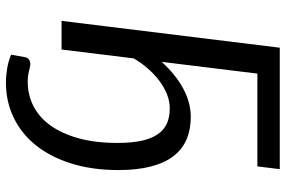

<svg xmlns="http://www.w3.org/2000/svg" viewBox="-174 -582 938 630"><g transform="rotate(90 295.0 -267.0)"><path d="M183 -328.5Q224 -374 270.2 -399Q316.5 -424 364 -424Q405 -424 437.2 -410.2Q469.5 -396.5 492 -367.5Q514.5 -338.5 526.2 -293.5Q538 -248.5 538 -186.5Q538 -100.5 516.5 -32Q495 36.5 457 84Q419 131.5 366.2 157Q313.5 182.5 251.5 182.5Q228.5 182.5 204.5 178.5Q180.5 174.5 159.5 165.5L167.5 120.5Q169 112 175 107.2Q181 102.5 191 102.5Q195 102.5 200.2 103.8Q205.5 105 212.2 106.8Q219 108.5 227.8 109.8Q236.5 111 248 111Q291.5 111 328.2 92.2Q365 73.5 391.8 36.2Q418.5 -1 433.8 -56Q449 -111 449 -183.5Q449 -230 441.8 -262.8Q434.5 -295.5 420.2 -316Q406 -336.5 384.8 -345.8Q363.5 -355 336 -355Q312 -355 289 -345.8Q266 -336.5 244.8 -320.5Q223.5 -304.5 204.8 -283Q186 -261.5 171.5 -236.5L142.5 0H48.5L136.5 -716H535L526 -642.5H221.5Z"/></g></svg>

Font: Lato 2
Style: Italic
Weight: 400
Italic angle: -7°
Designer: Lukasz Dziedzic with Adam Twardoch and Botio Nikoltchev
Foundry: tyPoland Lukasz Dziedzic
Version: Version 2.015; 2015-08-06; http://www.latofonts.com/